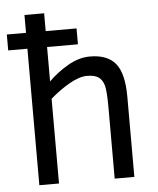

<svg xmlns="http://www.w3.org/2000/svg" viewBox="-52 -772 673 817"><g transform="rotate(-5 284.0 -363.5)"><path d="M404.8 0V-301.8Q404.8 -375 397.7 -399.2Q390.6 -423.3 374 -434.6Q357.4 -445.8 325.2 -445.8Q293 -445.8 250 -421.4Q207 -397 167 -361.8V0H83V-583H1V-650.9H83V-727.1H167V-650.9H298.8V-583H167V-436Q202.6 -471.7 250 -499.3Q297.4 -526.9 345.2 -526.9Q419.4 -526.9 454.1 -484.6Q488.8 -442.4 488.8 -341.8V0Z"/></g></svg>

Font: Lorenzo Sans
Style: Regular
Weight: 400
Foundry: Intel Corporation
Version: Version 1.00; ttfautohint (v1.5)